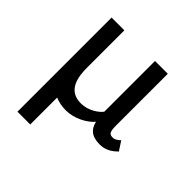

<svg xmlns="http://www.w3.org/2000/svg" viewBox="-167 -594 913 913"><g transform="rotate(45 289.0 -137.5)"><path d="M164 -2C185 7 209 12 237 12C291 12 348 -18 376 -51C385 -12 408 13 466 13C512 13 540 -16 553 -28L523 -74C513 -65 501 -54 486 -54C463 -54 456 -63 456 -105V-454H370V-113C356 -93 313 -62 264 -62C202 -62 164 -99 164 -201V-454H78V179H164V-2Z"/></g></svg>

Font: Tajawal Medium
Style: Regular
Weight: 500
Designer: Boutros Fonts
Foundry: Created by Boutros International 2017
Version: Version 1.700